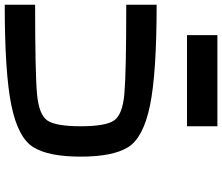

<svg xmlns="http://www.w3.org/2000/svg" viewBox="-82 -832 915 790"><g transform="rotate(90 375.0 -437.5)"><path d="M500 -875V-750H125V-875ZM0 -125Q281.2 -125 367.2 -132.8Q453.1 -140.6 476.6 -175.8Q500 -210.9 500 -312.5Q500 -414.1 476.6 -449.2Q453.1 -484.4 367.2 -492.2Q281.2 -500 0 -500V-625Q281.2 -625 414.1 -597.7Q546.9 -570.3 585.9 -507.8Q625 -445.3 625 -312.5Q625 -179.7 585.9 -117.2Q546.9 -54.7 414.1 -27.3Q281.2 0 0 0Z"/></g></svg>

Font: CraftyPE
Style: Regular
Weight: 400
Designer: Erek Butcher
Foundry: Haunted Coop
Version: Version 0.018;April 4, 2024;FontCreator 15.0.0.2962 64-bit